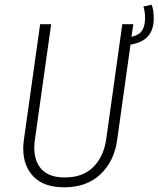

<svg xmlns="http://www.w3.org/2000/svg" viewBox="-20 -787 675 818"><path d="M536 -597 479 -190Q467 -101 408.5 -45Q350 11 254 11Q167 11 123 -34.5Q79 -80 79 -154Q79 -174 82 -193L151 -684H198L129 -194Q126 -175 126 -158Q126 -99 158 -65Q190 -31 256 -31Q334 -31 378.5 -76.5Q423 -122 433 -197L501 -684H548L540 -630Q572 -637 585 -656.5Q598 -676 598 -710Q598 -738 591 -759L626 -767Q635 -745 635 -709Q635 -660 610.5 -632.5Q586 -605 536 -597Z"/></svg>

Font: Fira Sans Condensed ExtraLight
Style: Italic
Weight: 275
Width: 3
Italic angle: -8°
Designer: Carrois Corporate & Edenspiekermann AG
Foundry: Carrois Corporate GbR & Edenspiekermann AG
Version: Version 4.203